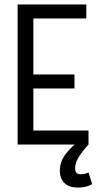

<svg xmlns="http://www.w3.org/2000/svg" viewBox="-20 -645 478 857"><path d="M58.6 -625H365.2V-562.5H128.9V-312.5H312.5V-250H128.9V-62.5H375V0H58.6ZM391.6 176.8Q364.3 192.4 329.1 192.4Q289.1 192.4 268.1 172.4Q247.1 152.3 247.1 116.2Q247.1 76.2 273.9 41.5Q300.8 6.8 339.8 -21.5L375 0Q344.7 33.2 330.1 58.1Q315.4 83 315.4 105.5Q315.4 121.1 321.8 127Q328.1 132.8 340.8 132.8Q357.4 132.8 375 125Z"/></svg>

Font: Sudo Variable
Style: Regular
Weight: 400
Monospace: yes
Designer: Jens Kutilek
Foundry: Jens Kutilek
Version: Version 0.040